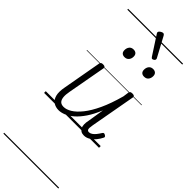

<svg xmlns="http://www.w3.org/2000/svg" viewBox="-475 -1085 1597 1597"><g transform="rotate(45 323.0 -287.0)"><path d="M187 17Q152 17 125.5 0Q99 -17 88.5 -54.5Q78 -92 90 -154L151 -495Q153 -506 159.5 -510.5Q166 -515 179 -515Q195 -515 201 -509.5Q207 -504 205 -493L144 -157Q136 -116 139 -88Q142 -60 156 -46Q170 -32 197 -32Q229 -32 266 -54.5Q303 -77 342.5 -126Q382 -175 419 -254Q456 -333 487 -446L494 -496Q497 -508 503.5 -512Q510 -516 524 -516Q538 -516 544.5 -511Q551 -506 549 -495L477 -96Q473 -74 472.5 -60Q472 -46 477.5 -39Q483 -32 494 -32Q509 -32 523.5 -41.5Q538 -51 551.5 -68Q565 -85 578 -106Q583 -114 589.5 -115Q596 -116 605 -110Q614 -105 616 -99Q618 -93 614 -87Q602 -62 582.5 -38Q563 -14 537.5 1.5Q512 17 484 17Q463 17 449 8.5Q435 0 428 -14.5Q421 -29 420.5 -50.5Q420 -72 426 -99L449 -243Q419 -170 385.5 -120.5Q352 -71 317 -40.5Q282 -10 248.5 3.5Q215 17 187 17ZM262 -683Q243 -683 232 -693.5Q221 -704 221 -725Q221 -749 234 -765.5Q247 -782 272 -782Q291 -782 302.5 -771.5Q314 -761 314 -740Q314 -716 300.5 -699.5Q287 -683 262 -683ZM492 -683Q473 -683 462 -693.5Q451 -704 451 -725Q451 -749 464 -765.5Q477 -782 502 -782Q521 -782 532.5 -771.5Q544 -761 544 -740Q544 -716 531 -699.5Q518 -683 492 -683ZM437 -835Q433 -835 429.5 -837.5Q426 -840 422 -846L315 -1011Q312 -1015 311 -1018Q310 -1021 310 -1025Q311 -1032 317.5 -1038Q324 -1044 333 -1048.5Q342 -1053 349 -1053Q359 -1053 367 -1039L459 -868Q461 -865 461.5 -862Q462 -859 462 -856Q462 -848 453 -841.5Q444 -835 437 -835ZM0 469H646V479H0ZM0 -20H646V0H0ZM0 -505H646V-500H0ZM0 -989H646V-979H0Z"/></g></svg>

Font: Playwrite DE VA Guides
Style: Regular
Weight: 400
Designer: Veronika Burian, José Scaglione
Foundry: TypeTogether
Version: Version 1.003